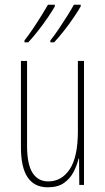

<svg xmlns="http://www.w3.org/2000/svg" viewBox="-20 -786 448 816"><path d="M337 -527V0H317L316 -112H314Q307 -83 292.5 -55Q278 -27 252 -8.5Q226 10 183 10Q69 10 69 -159V-527H95V-167Q95 -87 118.5 -51Q142 -15 185 -15Q242 -15 276.5 -67Q311 -119 311 -228V-527ZM323 -759Q315 -744 295.5 -715Q276 -686 252.5 -656Q229 -626 210 -606H194V-614Q211 -635 230.5 -664Q250 -693 267.5 -721Q285 -749 294 -766H323ZM213 -759Q205 -744 185.5 -715Q166 -686 142.5 -656Q119 -626 100 -606H84V-614Q102 -637 121.5 -666Q141 -695 157.5 -722Q174 -749 184 -766H213Z"/></svg>

Font: Noto Sans Gurmukhi ExtraCondensed Thin
Style: Regular
Weight: 100
Width: 2
Designer: Jelle Bosma - Monotype Design Team
Foundry: Monotype Imaging Inc.
Version: Version 2.004; ttfautohint (v1.8.4.7-5d5b)